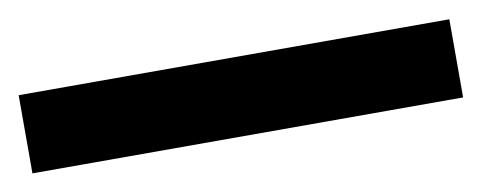

<svg xmlns="http://www.w3.org/2000/svg" viewBox="-27 -11 586 233"><g transform="rotate(-10 265.5 106.0)"><path d="M0 154H530.7V57.7H0Z"/></g></svg>

Font: Jost* Book
Style: Regular
Weight: 400
Version: Version 3.000